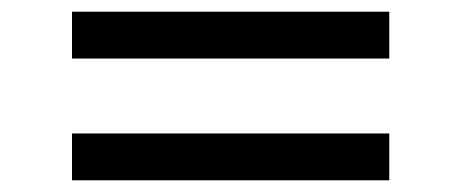

<svg xmlns="http://www.w3.org/2000/svg" viewBox="-20 -451 788 328"><path d="M103 -351V-431H645V-351ZM103 -143V-223H645V-143Z"/></svg>

Font: Nunito Sans 10pt Expanded SemiBold
Style: Regular
Weight: 600
Width: 7
Designer: Vernon Adams
Foundry: Vernon Adams
Version: Version 3.101;gftools[0.9.27]